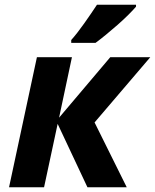

<svg xmlns="http://www.w3.org/2000/svg" viewBox="-20 -786 651 806"><path d="M18 0 135 -546H282L228 -292L443 -546H611L377 -272L512 0H347L222 -266L165 0ZM279 -606V-618Q304 -646 334 -688.5Q364 -731 387 -766H551V-758Q540 -745 519.5 -724.5Q499 -704 474 -682Q449 -660 424.5 -640Q400 -620 381 -606Z"/></svg>

Font: Noto IKEA Latin
Style: Bold Italic
Weight: 700
Italic angle: -12°
Designer: Monotype Design Team
Foundry: Monotype Imaging Inc.
Version: Version 1.0